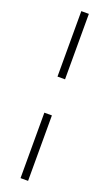

<svg xmlns="http://www.w3.org/2000/svg" viewBox="-156 -761 491 860"><g transform="rotate(20 89.0 -331.0)"><path d="M71 -417V-729H107V-417ZM71 67V-245H107V67Z"/></g></svg>

Font: Mona Sans Expanded ExtraLight
Style: Regular
Weight: 200
Width: 7
Designer: Deni Anggara
Foundry: GitHub
Version: Version 1.001;gftools[0.9.33]